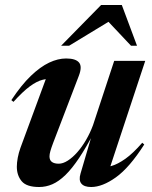

<svg xmlns="http://www.w3.org/2000/svg" viewBox="-20 -738 610 770"><path d="M303 -42 354 -215.5 359 -210.5Q326 -147.5 297.5 -104.8Q269 -62 242.5 -36.2Q216 -10.5 190.2 0.8Q164.5 12 137 12Q86.5 12 67 -11.2Q47.5 -34.5 47.5 -69.5Q47.5 -85.5 51.2 -105.5Q55 -125.5 62 -145L175 -451.5L197.5 -420.5Q175 -424 151.5 -418.2Q128 -412.5 99.8 -391.8Q71.5 -371 34 -329.5L25.5 -336.5Q65.5 -397 103.5 -433.5Q141.5 -470 177 -486.8Q212.5 -503.5 245 -503.5Q283.5 -503.5 297 -487.2Q310.5 -471 296 -433.5L193 -164.5Q185.5 -144.5 182 -132Q178.5 -119.5 178.5 -111Q178.5 -95.5 188.2 -88.5Q198 -81.5 215.5 -81.5Q232.5 -81.5 251.8 -93.8Q271 -106 290 -127.5Q309 -149 325.2 -177Q341.5 -205 353 -236L438 -494H562.5L413 -42L384.5 -67Q403 -65.5 427.5 -72.5Q452 -79.5 482.8 -101.2Q513.5 -123 550.5 -165.5L558.5 -158.5Q499 -65.5 444.8 -26.8Q390.5 12 345.5 12Q317.5 12 306.2 -1.8Q295 -15.5 303 -42ZM225 -554.5 385.5 -718H468.5L529.5 -554.5H505.5L399 -667.5H443L257 -554.5Z"/></svg>

Font: Newsreader 60pt SemiBold
Style: Italic
Weight: 600
Italic angle: -17°
Designer: Hugues Gentile
Foundry: Production Type
Version: Version 1.003